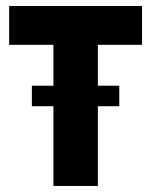

<svg xmlns="http://www.w3.org/2000/svg" viewBox="-20 -615 500 635"><path d="M449.7 -466.8V-595.2H10.3V-466.8H156.7V-331.5H85.4V-263.7H156.7V0H303.7V-263.7H374.5V-331.5H303.7V-466.8Z"/></svg>

Font: Now Black
Style: Regular
Weight: 400
Designer: Alfredo Marco Pradil
Foundry: Alfredo Marco Pradil
Version: Version 1.200;hotconv 1.0.109;makeotfexe 2.5.65596